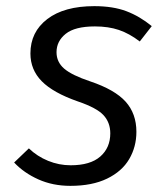

<svg xmlns="http://www.w3.org/2000/svg" viewBox="-20 -593 544 625"><path d="M474 -508 435 -458Q401 -484 367 -495.5Q333 -507 289 -507Q224 -507 194 -483Q164 -459 164 -423Q164 -391 189 -369.5Q214 -348 274 -328Q354 -301 389 -262Q424 -223 424 -164Q424 -115 400.5 -75Q377 -35 328.5 -11.5Q280 12 209 12Q152 12 105 -9Q58 -30 26 -64L74 -110Q101 -84 136.5 -69.5Q172 -55 210 -55Q274 -55 306.5 -83.5Q339 -112 339 -159Q339 -194 317 -218Q295 -242 233 -263Q153 -291 116 -328.5Q79 -366 79 -419Q79 -489 134 -531Q189 -573 287 -573Q348 -573 391.5 -556.5Q435 -540 474 -508Z"/></svg>

Font: FiraGO Book
Style: Italic
Weight: 350
Italic angle: -8°
Designer: bBox Type GmbH
Foundry: bBox Type GmbH
Version: Version 1.001